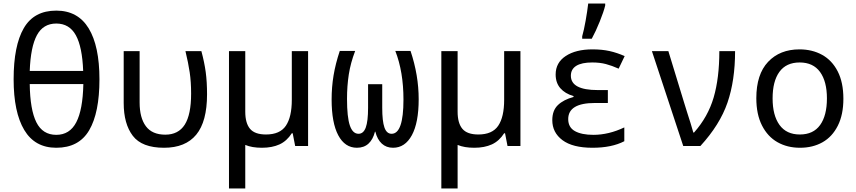

<svg xmlns="http://www.w3.org/2000/svg" viewBox="-20 -825 4840 1085"><path d="M57 -377Q57 -567 114.5 -666Q172 -765 298 -765Q420 -765 481 -665Q542 -565 542 -377Q542 -188 484 -89Q426 10 298 10Q177 10 117 -90.5Q57 -191 57 -377ZM450 -424Q445 -560 408.5 -626Q372 -692 298 -692Q224 -692 188.5 -626Q153 -560 148 -424ZM451 -350H148Q150 -205 185.5 -134Q221 -63 298 -63Q374 -63 411 -134Q448 -205 451 -350Z M679 -243V-536H769V-246Q769 -159 804.5 -111.5Q840 -64 914 -64Q988 -64 1024 -120.5Q1060 -177 1060 -296Q1060 -362 1052 -416Q1044 -470 1028 -536H1118Q1135 -473 1142.5 -418Q1150 -363 1150 -292Q1150 -138 1089 -64Q1028 10 907 10Q782 10 730.5 -57.5Q679 -125 679 -243Z M1721 -536V0H1648L1634 -72H1629Q1601 -28 1559.5 -9Q1518 10 1460 10Q1404 10 1366 -6V240H1274V-268V-536H1366V-194Q1366 -129 1393 -97Q1420 -65 1483 -65Q1562 -65 1595.5 -114.5Q1629 -164 1629 -261V-536Z M1854 -263Q1854 -333 1865 -399Q1876 -465 1900 -537H1987Q1961 -469 1951 -404Q1941 -339 1941 -266Q1941 -163 1957 -116Q1973 -69 2006 -69Q2034 -69 2047 -104.5Q2060 -140 2060 -216V-349H2140V-216Q2140 -140 2152.5 -104.5Q2165 -69 2193 -69Q2260 -69 2260 -262Q2260 -419 2214 -537H2300Q2346 -400 2346 -264Q2346 -132 2307.5 -61Q2269 10 2201 10Q2163 10 2137.5 -13.5Q2112 -37 2101 -81H2099Q2088 -37 2062.5 -13.5Q2037 10 1997 10Q1929 10 1891.5 -60.5Q1854 -131 1854 -263Z M2921 -536V0H2848L2834 -72H2829Q2801 -28 2759.5 -9Q2718 10 2660 10Q2604 10 2566 -6V240H2474V-268V-536H2566V-194Q2566 -129 2593 -97Q2620 -65 2683 -65Q2762 -65 2795.5 -114.5Q2829 -164 2829 -261V-536Z M3101 -146Q3101 -201 3133 -231.5Q3165 -262 3221 -277V-282Q3173 -296 3146.5 -326.5Q3120 -357 3120 -404Q3120 -471 3177 -508.5Q3234 -546 3328 -546Q3382 -546 3424.5 -536.5Q3467 -527 3510 -508L3476 -437Q3438 -454 3404 -463Q3370 -472 3327 -472Q3267 -472 3236.5 -453Q3206 -434 3206 -397Q3206 -316 3358 -316H3415V-243H3342Q3191 -243 3191 -152Q3191 -105 3229 -84Q3267 -63 3333 -63Q3420 -63 3508 -105V-27Q3437 10 3328 10Q3216 10 3158.5 -33Q3101 -76 3101 -146ZM3270 -620Q3280 -655 3289.5 -708.5Q3299 -762 3304 -805H3400V-794Q3392 -760 3369.5 -704Q3347 -648 3324 -606H3270Z M3664 -536H3757L3845 -248L3863 -190Q3885 -123 3898 -76H3902Q3981 -165 4013 -274.5Q4045 -384 4045 -536H4134Q4134 -370 4091 -245Q4048 -120 3938 0H3841Z M4254 -270Q4254 -405 4320.5 -475.5Q4387 -546 4498 -546Q4570 -546 4626 -515Q4682 -484 4714 -421.5Q4746 -359 4746 -267Q4746 -177 4714.5 -114.5Q4683 -52 4628 -21Q4573 10 4501 10Q4429 10 4373.5 -21.5Q4318 -53 4286 -116Q4254 -179 4254 -270ZM4653 -269Q4653 -365 4614 -418.5Q4575 -472 4499 -472Q4423 -472 4384.5 -419Q4346 -366 4346 -269Q4346 -173 4385 -119Q4424 -65 4500 -65Q4576 -65 4614.5 -118.5Q4653 -172 4653 -269Z"/></svg>

Font: Noto Sans Mono UI
Style: Regular
Weight: 400
Monospace: yes
Designer: Monotype Design team
Foundry: Monotype Imaging Inc.
Version: Version 1.000